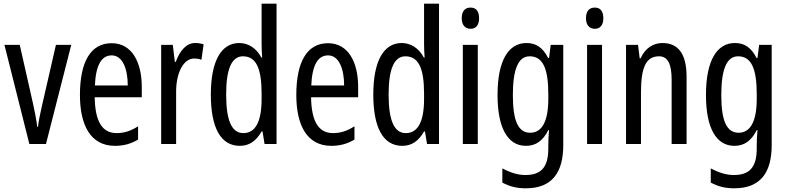

<svg xmlns="http://www.w3.org/2000/svg" viewBox="-20 -780 4264 1040"><path d="M139 0H229L366 -537H283L205 -197C195 -153 188 -116 186 -93H182C176 -137 168 -178 159 -218L87 -537H4Z M585 -546C472 -546 413 -447 413 -265C413 -109 466 10 603 10C649 10 690 -1 728 -24V-96C688 -70 651 -59 612 -59C533 -59 495 -123 493 -253H748V-309C748 -442 695 -546 585 -546ZM585 -480C645 -480 672 -405 672 -317H494C499 -428 530 -480 585 -480Z M1037 -547C990 -547 955 -507 932 -445H927L916 -537H853V0H934V-280C933 -385 974 -463 1031 -463C1046 -463 1059 -461 1071 -456L1083 -540C1067 -545 1052 -547 1037 -547Z M1279 10C1331 10 1368 -17 1397 -68H1402L1413 0H1478V-760H1397V-542C1397 -521 1398 -498 1400 -468H1396C1369 -519 1325 -547 1276 -547C1177 -547 1122 -447 1122 -268C1122 -87 1176 10 1279 10ZM1298 -59C1234 -59 1205 -130 1205 -268C1205 -402 1233 -475 1296 -475C1366 -475 1397 -412 1397 -274V-244C1397 -120 1363 -59 1298 -59Z M1757 -546C1644 -546 1585 -447 1585 -265C1585 -109 1638 10 1775 10C1821 10 1862 -1 1900 -24V-96C1860 -70 1823 -59 1784 -59C1705 -59 1667 -123 1665 -253H1920V-309C1920 -442 1867 -546 1757 -546ZM1757 -480C1817 -480 1844 -405 1844 -317H1666C1671 -428 1702 -480 1757 -480Z M2159 10C2211 10 2248 -17 2277 -68H2282L2293 0H2358V-760H2277V-542C2277 -521 2278 -498 2280 -468H2276C2249 -519 2205 -547 2156 -547C2057 -547 2002 -447 2002 -268C2002 -87 2056 10 2159 10ZM2178 -59C2114 -59 2085 -130 2085 -268C2085 -402 2113 -475 2176 -475C2246 -475 2277 -412 2277 -274V-244C2277 -120 2243 -59 2178 -59Z M2529 -739C2498 -739 2481 -719 2481 -681C2481 -645 2499 -624 2529 -624C2559 -624 2575 -645 2575 -681C2575 -718 2560 -739 2529 -739ZM2568 -537H2487V0H2568Z M2832 -547C2734 -547 2675 -452 2675 -266C2675 -85 2731 10 2829 10C2883 10 2921 -18 2950 -75H2954C2951 -43 2950 -13 2950 9V25C2950 129 2908 168 2826 168C2786 168 2746 156 2701 132V209C2740 230 2779 240 2828 240C2970 240 3031 155 3031 6V-537H2963L2954 -466H2949C2920 -523 2883 -547 2832 -547ZM2849 -475C2919 -475 2950 -412 2950 -270V-245C2950 -123 2916 -61 2852 -61C2788 -61 2758 -123 2758 -265C2758 -402 2786 -475 2849 -475Z M3202 -739C3171 -739 3154 -719 3154 -681C3154 -645 3172 -624 3202 -624C3232 -624 3248 -645 3248 -681C3248 -718 3233 -739 3202 -739ZM3241 -537H3160V0H3241Z M3568 -547C3517 -547 3473 -517 3450 -464H3445L3436 -537H3371V0H3452V-279C3452 -417 3480 -475 3550 -475C3598 -475 3618 -432 3618 -348V0H3699V-364C3699 -488 3654 -547 3568 -547Z M3961 -547C3863 -547 3804 -452 3804 -266C3804 -85 3860 10 3958 10C4012 10 4050 -18 4079 -75H4083C4080 -43 4079 -13 4079 9V25C4079 129 4037 168 3955 168C3915 168 3875 156 3830 132V209C3869 230 3908 240 3957 240C4099 240 4160 155 4160 6V-537H4092L4083 -466H4078C4049 -523 4012 -547 3961 -547ZM3978 -475C4048 -475 4079 -412 4079 -270V-245C4079 -123 4045 -61 3981 -61C3917 -61 3887 -123 3887 -265C3887 -402 3915 -475 3978 -475Z"/></svg>

Font: Noto Sans Sinhala UI ExtraCondensed
Style: Regular
Weight: 400
Width: 2
Designer: Jelle Bosma - Monotype Design Team
Foundry: Monotype Imaging Inc.
Version: Version 2.006